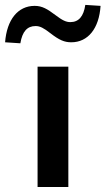

<svg xmlns="http://www.w3.org/2000/svg" viewBox="-86 -745 420 765"><path d="M63.7 0H186.3V-479.4H63.7ZM-65.7 -576.5 -4.9 -572.5C2.9 -619.6 22.5 -641.2 55.9 -641.2C73.5 -641.2 88.2 -633.3 114.7 -612.7C150 -585.3 170.6 -576.5 198 -576.5C264.7 -576.5 308.8 -631.4 314.7 -721.6L253.9 -725.5C247.1 -679.4 227.5 -656.9 194.1 -656.9C177.5 -656.9 162.7 -663.7 134.3 -685.3C102.9 -708.8 82.4 -721.6 52 -721.6C-14.7 -721.6 -58.8 -666.7 -65.7 -576.5Z"/></svg>

Font: LL Pando Sans
Style: Bold
Weight: 700
Designer: Joshua Smith
Foundry: Joshua Smith
Version: Version 1.000;Glyphs 3.2.1 (3258)